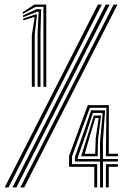

<svg xmlns="http://www.w3.org/2000/svg" viewBox="-78 -820 558 840"><path d="M112 -440.2V-790H77.5L22.2 -759L21.5 -766.8L72.8 -800.2H124.5V-440.2ZM61.2 -440.2V-665.5L73.5 -744.8L70.5 -745L23.8 -731.2L23.5 -738.8L76.8 -756.8H84L74 -670V-440.2ZM86.5 -440.2V-674.5L91.2 -768.8H84.8L23.2 -744.8L22.5 -752.2L81 -779.8H102L99.2 -679V-440.2ZM-23.5 0 384.8 -800H401.8L-6.2 0ZM-57.5 0 350.5 -800H367.5L-40.8 0ZM10.8 0 419 -800H436L27.8 0ZM334.5 0V-90.2H224.2V-138L306.2 -360H398.2L397.8 -147.5H437.8V-136.2H385.2L387.8 -348.5H315.2L237 -135.8V-101.8H347.2V0ZM385.2 0V-101.8H437.8V-90.2H397.8V0ZM359.8 0V-113.2H249.8V-133.2L292.8 -254.8L321 -337.5L381.8 -337L372.2 -203.2L372.5 -124.5H437.8V-113.2H372.5V0ZM262.2 -124.5H359.8L359.5 -196.5L371.2 -325.8H328.2L302.8 -247L262.2 -131ZM276.8 -136.2 310.2 -242.2 332.5 -314.5H364.2L351 -211.2L349.2 -136.2ZM292.8 -147.2H338.5L340.8 -215.2L353.8 -303.8H339L315.8 -227Z"/></svg>

Font: Big Shoulders Inline Display Thin SemiBold
Style: Regular
Weight: 600
Version: Version 2.002